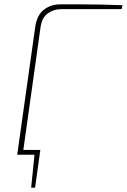

<svg xmlns="http://www.w3.org/2000/svg" viewBox="-20 -710 582 881"><path d="M165 -22 162 0H60L63 -22ZM163 -7 141 151H123L139 -7ZM256 -690Q305 -690 352 -690Q399 -690 446.5 -689Q494 -688 542 -686L538 -668H261Q226 -668 199 -648.5Q172 -629 166 -585L84 0H59L142 -589Q150 -641 181.5 -665.5Q213 -690 256 -690Z"/></svg>

Font: Exo 2 Thin
Style: Italic
Weight: 250
Italic angle: -8°
Designer: Natanael Gama
Foundry: Natanael Gama
Version: Version 2.010